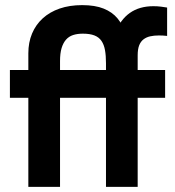

<svg xmlns="http://www.w3.org/2000/svg" viewBox="-20 -730 682 750"><path d="M90.7 -521.8V0H214.5V-491.2Q214.5 -522 220.6 -542.2Q226.8 -562.5 237.9 -575.1Q249 -587.7 265.5 -593.1Q282 -598.5 303.5 -598.5Q331 -598.5 348.8 -591.6Q366.5 -584.7 376.4 -570.2Q386.3 -555.7 390.1 -534.4Q394 -513 394 -483L477.3 -528.5Q477 -568 468.1 -600.9Q459.3 -633.7 439 -658.2Q418.8 -682.7 385 -696.4Q351.3 -710 301 -710Q251.8 -710 213 -696.6Q174.3 -683.2 147 -658.4Q119.7 -633.5 105.2 -598.9Q90.7 -564.2 90.7 -521.8ZM18.7 -348H625V-456.5H18.7ZM394 -600.7V0H517.8V-513.7Q517.8 -537.7 523.6 -552.7Q529.5 -567.7 540.5 -576.2Q551.5 -584.7 566.5 -588.1Q581.5 -591.5 600.5 -591.5Q607.8 -591.5 616.6 -591.1Q625.5 -590.7 632.8 -589.7V-700.5Q622.8 -702.2 609 -704Q595.3 -705.8 579.3 -705.8Q524.5 -705.8 487.3 -679.5Q450 -653.2 429.5 -600.7Z"/></svg>

Font: Tilda Sans VF
Style: Regular
Weight: 400
Designer: ParaType Ltd
Foundry: ParaType Ltd
Version: Version 1.010